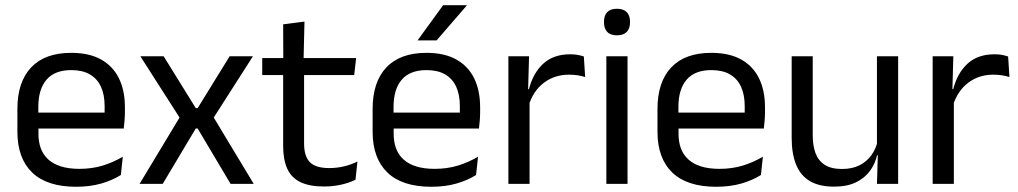

<svg xmlns="http://www.w3.org/2000/svg" viewBox="-20 -703 3892 734"><path d="M271 11Q159.5 11 103 -43.5Q46.5 -98 46.5 -199.5V-286.5Q46.5 -389.5 99 -445.2Q151.5 -501 252.5 -501Q320.5 -501 366 -475.8Q411.5 -450.5 434.5 -404Q457.5 -357.5 457.5 -293V-275Q457.5 -259 456.2 -243Q455 -227 453 -211.5H378.5Q379.5 -235.5 379.8 -257Q380 -278.5 380 -296.5Q380 -341 365.8 -371.8Q351.5 -402.5 323.2 -418.8Q295 -435 252.5 -435Q189.5 -435 158 -398.5Q126.5 -362 126.5 -294V-247.5L127 -237.5V-191Q127 -160.5 136 -136Q145 -111.5 164.2 -93.8Q183.5 -76 213.2 -66.8Q243 -57.5 284 -57.5Q331.5 -57.5 372.5 -70Q413.5 -82.5 449.5 -104L442 -34Q409.5 -13.5 366.5 -1.2Q323.5 11 271 11ZM89 -211.5V-272.5H436V-211.5Z M513.5 0 673.5 -265.5V-242.5L516.5 -488H605.5L728.5 -289.5H735.5L858 -488H947L790 -242.5V-265.5L950 0H861.5L735.5 -212H728.5L602 0Z M1219 10Q1162.5 10 1128 -7Q1093.5 -24 1078 -58.5Q1062.5 -93 1062.5 -144.5V-452.5H1142.5V-154Q1142.5 -106 1164.5 -83.2Q1186.5 -60.5 1238.5 -60.5Q1268 -60.5 1295.2 -67Q1322.5 -73.5 1346.5 -85.5L1339 -16Q1315.5 -4 1284 3Q1252.5 10 1219 10ZM982.5 -416V-481H1341.5L1334 -416ZM1063 -473 1062.5 -610 1144 -620.5 1140.5 -473Z M1629 11Q1517.5 11 1461 -43.5Q1404.5 -98 1404.5 -199.5V-286.5Q1404.5 -389.5 1457 -445.2Q1509.5 -501 1610.5 -501Q1678.5 -501 1724 -475.8Q1769.5 -450.5 1792.5 -404Q1815.5 -357.5 1815.5 -293V-275Q1815.5 -259 1814.2 -243Q1813 -227 1811 -211.5H1736.5Q1737.5 -235.5 1737.8 -257Q1738 -278.5 1738 -296.5Q1738 -341 1723.8 -371.8Q1709.5 -402.5 1681.2 -418.8Q1653 -435 1610.5 -435Q1547.5 -435 1516 -398.5Q1484.5 -362 1484.5 -294V-247.5L1485 -237.5V-191Q1485 -160.5 1494 -136Q1503 -111.5 1522.2 -93.8Q1541.5 -76 1571.2 -66.8Q1601 -57.5 1642 -57.5Q1689.5 -57.5 1730.5 -70Q1771.5 -82.5 1807.5 -104L1800 -34Q1767.5 -13.5 1724.5 -1.2Q1681.5 11 1629 11ZM1447 -211.5V-272.5H1794V-211.5ZM1674 -683H1764V-681.5L1649 -548.5H1577V-549.5Z M2000.5 -298.5 1982 -361 2002 -362Q2018 -424 2057 -459.8Q2096 -495.5 2160.5 -495.5Q2176.5 -495.5 2189.2 -493Q2202 -490.5 2212 -487L2217 -408.5Q2204.5 -412.5 2189.2 -415Q2174 -417.5 2155.5 -417.5Q2100.5 -417.5 2059.8 -387Q2019 -356.5 2000.5 -298.5ZM1923.5 0V-488H2002.5L1998.5 -344L2004.5 -338V0Z M2298 0V-488H2379V0ZM2338.5 -568Q2313.5 -568 2301.2 -581.2Q2289 -594.5 2289 -617.5V-620Q2289 -643.5 2301.2 -656.5Q2313.5 -669.5 2338.5 -669.5Q2363.5 -669.5 2376 -656.5Q2388.5 -643.5 2388.5 -620V-617.5Q2388.5 -594 2376 -581Q2363.5 -568 2338.5 -568Z M2718 11Q2606.5 11 2550 -43.5Q2493.5 -98 2493.5 -199.5V-286.5Q2493.5 -389.5 2546 -445.2Q2598.5 -501 2699.5 -501Q2767.5 -501 2813 -475.8Q2858.5 -450.5 2881.5 -404Q2904.5 -357.5 2904.5 -293V-275Q2904.5 -259 2903.2 -243Q2902 -227 2900 -211.5H2825.5Q2826.5 -235.5 2826.8 -257Q2827 -278.5 2827 -296.5Q2827 -341 2812.8 -371.8Q2798.5 -402.5 2770.2 -418.8Q2742 -435 2699.5 -435Q2636.5 -435 2605 -398.5Q2573.5 -362 2573.5 -294V-247.5L2574 -237.5V-191Q2574 -160.5 2583 -136Q2592 -111.5 2611.2 -93.8Q2630.5 -76 2660.2 -66.8Q2690 -57.5 2731 -57.5Q2778.5 -57.5 2819.5 -70Q2860.5 -82.5 2896.5 -104L2889 -34Q2856.5 -13.5 2813.5 -1.2Q2770.5 11 2718 11ZM2536 -211.5V-272.5H2883V-211.5Z M3087 -488V-184.5Q3087 -146 3097.8 -117.2Q3108.5 -88.5 3133 -72.8Q3157.5 -57 3199 -57Q3238 -57 3266 -71.2Q3294 -85.5 3311.8 -110.5Q3329.5 -135.5 3336 -167L3350.5 -109.5H3333Q3325.5 -76.5 3305.5 -49.2Q3285.5 -22 3251.8 -5.8Q3218 10.5 3168.5 10.5Q3111 10.5 3075.2 -11.2Q3039.5 -33 3023 -74.8Q3006.5 -116.5 3006.5 -175.5V-488ZM3413.5 -488V0H3332.5L3336 -117L3332.5 -122V-488Z M3622.5 -298.5 3604 -361 3624 -362Q3640 -424 3679 -459.8Q3718 -495.5 3782.5 -495.5Q3798.5 -495.5 3811.2 -493Q3824 -490.5 3834 -487L3839 -408.5Q3826.5 -412.5 3811.2 -415Q3796 -417.5 3777.5 -417.5Q3722.5 -417.5 3681.8 -387Q3641 -356.5 3622.5 -298.5ZM3545.5 0V-488H3624.5L3620.5 -344L3626.5 -338V0Z"/></svg>

Font: Anek Gurmukhi Medium
Style: Regular
Weight: 400
Version: Version 1.003